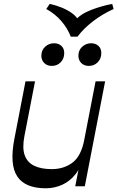

<svg xmlns="http://www.w3.org/2000/svg" viewBox="-20 -977 616 1007"><path d="M220.4 10.5Q112.4 10.5 71 -51Q29.7 -112.6 54.7 -244.9L113.7 -550.5H163.8L107.8 -261.8Q96.1 -200.3 109.7 -162.5Q123.3 -124.8 159.7 -107.4Q196 -90 251.1 -90Q314.9 -90 360.3 -124.1Q405.6 -158.3 422.1 -244.1L416.9 -160.4Q406 -101 376.1 -63.3Q346.1 -25.6 305.5 -7.6Q264.8 10.5 220.4 10.5ZM374.7 0 481.3 -550.5H531.4L424.8 0ZM251.7 -631.3Q227.4 -631.3 212.2 -646.3Q196.9 -661.3 196.9 -684.5Q196.9 -713.9 216.8 -732Q236.6 -750.1 263.2 -750.1Q287.1 -750.1 302 -736.3Q316.9 -722.4 316.9 -698.9Q316.9 -669.2 298.1 -650.2Q279.3 -631.3 251.7 -631.3ZM446 -631.3Q421.7 -631.3 406.5 -646.3Q391.2 -661.3 391.2 -684.5Q391.2 -713.9 411.3 -732Q431.3 -750.1 457.8 -750.1Q481.4 -750.1 496.3 -736.3Q511.3 -722.4 511.3 -698.9Q511.3 -669.2 492.4 -650.2Q473.6 -631.3 446 -631.3ZM568.4 -956.6 575.9 -929.8Q516.6 -902.9 467.4 -865.1Q418.2 -827.3 386.4 -784.6H351.1Q335.4 -826.7 302.7 -865.3Q269.9 -903.9 222.7 -929.8L240.8 -956.6Q275 -949.1 305.6 -936.4Q336.3 -923.6 359.5 -906.4Q382.7 -889.3 392.8 -867.3L372.3 -868Q402.2 -903.5 457.6 -924.8Q512.9 -946 568.4 -956.6Z"/></svg>

Font: Savate ExtraLight
Style: Italic
Weight: 200
Italic angle: -11°
Designer: Max Esnée
Foundry: Plomb Type
Version: Version 2.000